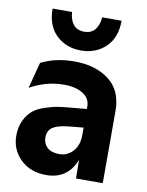

<svg xmlns="http://www.w3.org/2000/svg" viewBox="-83 -787 653 855"><g transform="rotate(10 243.0 -359.5)"><path d="M309 -727H397Q397 -650 352.5 -607.5Q308 -565 241 -565Q174 -565 129.5 -607.5Q85 -650 85 -727H173Q175 -692 192 -671Q209 -650 241 -650Q273 -650 290 -671Q307 -692 309 -727ZM153 -157Q153 -129 171.5 -111.5Q190 -94 227 -94Q263 -94 288 -121.5Q313 -149 313 -194V-229L242 -222Q196 -217 174.5 -202Q153 -187 153 -157ZM440 -327V0H319L318 -84Q282 8 185 8Q113 8 68.5 -35.5Q24 -79 24 -142Q24 -182 38.5 -211.5Q53 -241 73 -257.5Q93 -274 126 -285Q159 -296 184.5 -300Q210 -304 247 -307L313 -313V-324Q313 -361 280.5 -381.5Q248 -402 194 -402Q115 -402 41 -361L72 -479Q137 -512 223 -512Q318 -512 379 -465.5Q440 -419 440 -327Z"/></g></svg>

Font: Techna Sans
Style: Regular
Weight: 400
Designer: Carl Enlund
Version: Version 1.003